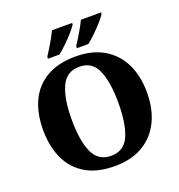

<svg xmlns="http://www.w3.org/2000/svg" viewBox="-162 -1066 1130 1211"><g transform="rotate(-20 402.5 -460.5)"><path d="M403 10Q286 10 208.5 -36Q131 -82 92.5 -165Q54 -248 54 -359Q54 -470 92.5 -552Q131 -634 209 -679.5Q287 -725 404 -725Q515 -725 592.5 -679.5Q670 -634 710.5 -551.5Q751 -469 751 -358Q751 -247 710.5 -164.5Q670 -82 592.5 -36Q515 10 403 10ZM403 -59Q490 -59 524.5 -138Q559 -217 559 -358Q559 -499 524.5 -577.5Q490 -656 404 -656Q318 -656 282 -577.5Q246 -499 246 -358Q246 -217 281.5 -138Q317 -59 403 -59ZM431 -784Q452 -816 476 -856.5Q500 -897 516 -931H651V-921Q641 -904 615.5 -875Q590 -846 560.5 -817.5Q531 -789 508 -771H431ZM237 -784Q258 -816 282 -856.5Q306 -897 322 -931H457V-921Q447 -904 421.5 -875Q396 -846 366.5 -817.5Q337 -789 314 -771H237Z"/></g></svg>

Font: Noto Serif Sinhala ExtraBold
Style: Regular
Weight: 800
Designer: Jelle Bosma - Monotype Design Team
Foundry: Monotype Imaging Inc.
Version: Version 2.007; ttfautohint (v1.8.4.7-5d5b)